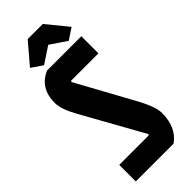

<svg xmlns="http://www.w3.org/2000/svg" viewBox="-282 -915 952 952"><g transform="rotate(-45 194.0 -439.0)"><path d="M154 -878H260L351 -767L292 -728L206 -786L120 -729L61 -769ZM112 -700H352V-580H160L157 -574L317 -282Q366 -194 366 -148Q366 -47 299 0H34V-116H241L244 -122L64 -445Q25 -515 25 -559Q25 -663 112 -700Z"/></g></svg>

Font: Jockey One
Style: Regular
Weight: 400
Designer: TypeTogether
Foundry: TypeTogether
Version: Version 1.002